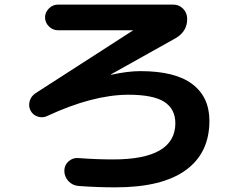

<svg xmlns="http://www.w3.org/2000/svg" viewBox="-20 -763 1040 826"><path d="M182.6 -263.7Q164.1 -254.9 143.1 -261.2Q122.1 -267.6 111.8 -286.6Q101.6 -305.7 107.4 -327.1Q113.3 -348.6 131.8 -361.3L551.8 -631.8L552.7 -632.8H551.8H229.5Q207 -632.8 190.4 -649.4Q173.8 -666 173.8 -688Q173.8 -710 190.4 -726.6Q207 -743.2 229.5 -743.2H725.6Q750 -743.2 767.1 -726.1Q784.2 -709 785.2 -684.6Q787.1 -628.9 735.4 -598.6L458 -443.4L457 -442.4Q458 -441.4 459 -441.4Q529.3 -457 584 -457Q733.4 -457 807.1 -401.4Q880.9 -345.7 880.9 -243.2Q880.9 -104.5 778.8 -30.8Q676.8 43 476.6 43Q398.4 43 318.4 37.1Q292 35.2 274.4 16.1Q256.8 -2.9 256.8 -28.3Q256.8 -52.7 274.9 -68.8Q293 -85 317.4 -83Q393.6 -77.1 466.8 -77.1Q733.4 -77.1 734.4 -232.4Q734.4 -293.9 687 -324.7Q639.6 -355.5 531.2 -355.5Q377 -354.5 182.6 -263.7Z"/></svg>

Font: Rounded-X Mgen+ 1mn bold
Style: Bold
Weight: 700
Designer: [Source Han Sans]
Ryoko NISHIZUKA  (kana & ideographs); Paul D. Hunt (Latin, Greek & Cyrillic); Wenlong ZHANG  (bopomofo
Version: Version 1.059.20150602